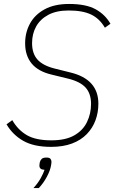

<svg xmlns="http://www.w3.org/2000/svg" viewBox="-20 -730 586 970"><path d="M238 12Q151 12 97.5 -18.5Q44 -49 13 -102L42 -123Q71 -73 116 -47Q161 -21 240 -21Q311 -21 355 -46Q399 -71 419.5 -113.5Q440 -156 440 -205Q440 -257 412.5 -287.5Q385 -318 323 -333L241 -353Q173 -369 140 -409Q107 -449 107 -511Q107 -566 131.5 -611Q156 -656 205.5 -683Q255 -710 329 -710Q414 -710 462.5 -683.5Q511 -657 538 -610L510 -590Q483 -636 440.5 -656.5Q398 -677 327 -677Q265 -677 224 -655Q183 -633 162.5 -596Q142 -559 142 -512Q142 -460 169 -429.5Q196 -399 255 -384L335 -364Q406 -347 441.5 -307.5Q477 -268 477 -206Q477 -162 462.5 -122.5Q448 -83 418.5 -52.5Q389 -22 344 -5Q299 12 238 12ZM215 66Q230 66 235 72.5Q240 79 240 87Q240 91 239.5 95Q239 99 238 105Q234 131 216.5 163.5Q199 196 176 220H149Q172 195 185.5 170.5Q199 146 205 128Q190 127 184.5 121.5Q179 116 179 108Q179 106 179.5 101Q180 96 181 90Q184 79 191 72.5Q198 66 215 66Z"/></svg>

Font: IBM Plex Sans ExtraLight
Style: Italic
Weight: 250
Italic angle: -11.31°
Designer: Mike Abbink, Paul van der Laan, Pieter van Rosmalen
Foundry: Bold Monday
Version: Version 3.201